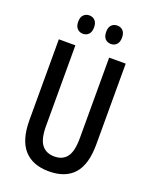

<svg xmlns="http://www.w3.org/2000/svg" viewBox="-165 -990 865 1090"><g transform="rotate(20 267.0 -445.5)"><path d="M469 -227Q469 -105 418 -47.5Q367 10 267 10Q169 10 117 -48Q65 -106 65 -226V-714H165V-226Q165 -148 191.5 -114Q218 -80 268 -80Q318 -80 343.5 -114Q369 -148 369 -227V-714H469ZM134 -846Q134 -874 148 -887.5Q162 -901 182 -901Q203 -901 216.5 -887Q230 -873 230 -846Q230 -818 216.5 -804Q203 -790 182 -790Q162 -790 148 -804Q134 -818 134 -846ZM303 -846Q303 -874 316.5 -887.5Q330 -901 351 -901Q372 -901 385.5 -887Q399 -873 399 -846Q399 -818 385.5 -804Q372 -790 351 -790Q330 -790 316.5 -804Q303 -818 303 -846Z"/></g></svg>

Font: Noto Sans Thai ExtCond Med
Style: Regular
Weight: 500
Width: 2
Designer: Monotype Design Team
Foundry: Monotype Imaging Inc.
Version: Version 2.002; ttfautohint (v1.8.4.7-5d5b)